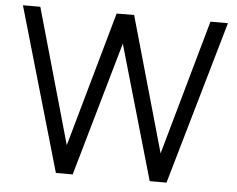

<svg xmlns="http://www.w3.org/2000/svg" viewBox="-51 -781 1039 842"><g transform="rotate(5 468.0 -360.0)"><path d="M224.5 0H298.5L467.5 -590.5L637.5 0H711.5L919 -720H842L674.5 -125.5L506 -720L429 -719.5L261.5 -125.5L93 -720H16.5Z"/></g></svg>

Font: Eudonet
Style: Regular
Weight: 400
Designer: Mikhail Sharanda
Foundry: Mikhail Sharanda
Version: Version 4.503;Glyphs 3.1.2 (3151)